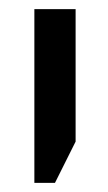

<svg xmlns="http://www.w3.org/2000/svg" viewBox="-20 -612 235 419"><path d="M55 -213V-592H145V-303L100 -213Z"/></svg>

Font: Noto Sans Hebrew ExtraCondensed
Style: Regular
Weight: 400
Width: 2
Designer: Monotype Design Team
Foundry: Monotype Imaging Inc.
Version: Version 2.004; ttfautohint (v1.8.4.7-5d5b)